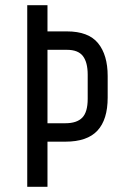

<svg xmlns="http://www.w3.org/2000/svg" viewBox="-20 -720 484 740"><path d="M238 -599H163V-700H85V0H163V-174H232C288 -174 329.2 -188.2 355.5 -216.5C381.8 -244.8 395 -287.3 395 -344V-427C395 -481 382.7 -523.2 358 -553.5C333.3 -583.8 293.3 -599 238 -599ZM232 -245H163V-528H238C266.7 -528 287.2 -520 299.5 -504C311.8 -488 318 -464 318 -432V-339C318 -305 311 -280.8 297 -266.5C283 -252.2 261.3 -245 232 -245Z"/></svg>

Font: Bebas Neue Regular two
Style: Regular2
Weight: 400
Designer: Ryoichi Tsunekawa & LGV (GE)
Foundry: Free Software Foundation, Inc.
Version: Version 1.003 August 13, 2016